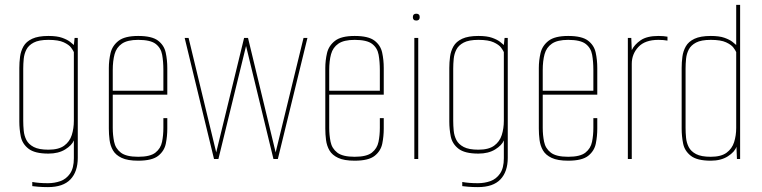

<svg xmlns="http://www.w3.org/2000/svg" viewBox="-20 -650 3114 785"><path d="M176 115Q154 115 136.5 113.5Q119 112 112 111V94Q139 99 176 99Q203 99 227 90.5Q251 82 266.5 59.5Q282 37 282 -3V-76Q274 -56 246.5 -39Q219 -22 178 -22Q122 -22 96.5 -42Q71 -62 65 -92Q59 -122 59 -153V-372Q59 -395 62 -418Q65 -441 76 -460.5Q87 -480 111.5 -491.5Q136 -503 178 -503Q213 -503 234 -495.5Q255 -488 266.5 -479Q278 -470 282 -466L285 -495H298V-5Q298 52 268 83.5Q238 115 176 115ZM178 -38Q220 -38 242.5 -54.5Q265 -71 273.5 -98Q282 -125 282 -156V-437Q279 -444 270.5 -455.5Q262 -467 240.5 -477Q219 -487 178 -487Q139 -487 118 -476Q97 -465 88 -447.5Q79 -430 77 -409.5Q75 -389 75 -369V-156Q75 -136 77 -115.5Q79 -95 88 -77.5Q97 -60 118 -49Q139 -38 178 -38Z M545 7Q502 7 477.5 -4.5Q453 -16 442 -35Q431 -54 428 -77.5Q425 -101 425 -124V-372Q425 -403 432 -433Q439 -463 464.5 -483Q490 -503 545 -503Q601 -503 626 -484Q651 -465 657.5 -435Q664 -405 664 -372V-263H441V-127Q441 -98 446.5 -70.5Q452 -43 474 -26Q496 -9 545 -9Q594 -9 615.5 -26Q637 -43 642.5 -70Q648 -97 648 -127V-167H664V-124Q664 -93 658 -63Q652 -33 627 -13Q602 7 545 7ZM441 -279H648V-363Q648 -398 643 -426Q638 -454 616.5 -470.5Q595 -487 545 -487Q501 -487 478.5 -471.5Q456 -456 448.5 -428.5Q441 -401 441 -363Z M855 0 735 -495H751L864 -27L978 -495H994L1107 -27L1221 -495H1237L1116 0H1098L986 -462L873 0Z M1430 7Q1387 7 1362.5 -4.5Q1338 -16 1327 -35Q1316 -54 1313 -77.5Q1310 -101 1310 -124V-372Q1310 -403 1317 -433Q1324 -463 1349.5 -483Q1375 -503 1430 -503Q1486 -503 1511 -484Q1536 -465 1542.5 -435Q1549 -405 1549 -372V-263H1326V-127Q1326 -98 1331.5 -70.5Q1337 -43 1359 -26Q1381 -9 1430 -9Q1479 -9 1500.5 -26Q1522 -43 1527.5 -70Q1533 -97 1533 -127V-167H1549V-124Q1549 -93 1543 -63Q1537 -33 1512 -13Q1487 7 1430 7ZM1326 -279H1533V-363Q1533 -398 1528 -426Q1523 -454 1501.5 -470.5Q1480 -487 1430 -487Q1386 -487 1363.5 -471.5Q1341 -456 1333.5 -428.5Q1326 -401 1326 -363Z M1674 0V-495H1690V0ZM1682 -566Q1668 -566 1668 -580Q1668 -594 1682 -594Q1696 -594 1696 -580Q1696 -566 1682 -566Z M1934 115Q1912 115 1894.5 113.5Q1877 112 1870 111V94Q1897 99 1934 99Q1961 99 1985 90.5Q2009 82 2024.5 59.5Q2040 37 2040 -3V-76Q2032 -56 2004.5 -39Q1977 -22 1936 -22Q1880 -22 1854.5 -42Q1829 -62 1823 -92Q1817 -122 1817 -153V-372Q1817 -395 1820 -418Q1823 -441 1834 -460.5Q1845 -480 1869.5 -491.5Q1894 -503 1936 -503Q1971 -503 1992 -495.5Q2013 -488 2024.5 -479Q2036 -470 2040 -466L2043 -495H2056V-5Q2056 52 2026 83.5Q1996 115 1934 115ZM1936 -38Q1978 -38 2000.5 -54.5Q2023 -71 2031.5 -98Q2040 -125 2040 -156V-437Q2037 -444 2028.5 -455.5Q2020 -467 1998.5 -477Q1977 -487 1936 -487Q1897 -487 1876 -476Q1855 -465 1846 -447.5Q1837 -430 1835 -409.5Q1833 -389 1833 -369V-156Q1833 -136 1835 -115.5Q1837 -95 1846 -77.5Q1855 -60 1876 -49Q1897 -38 1936 -38Z M2303 7Q2260 7 2235.5 -4.5Q2211 -16 2200 -35Q2189 -54 2186 -77.5Q2183 -101 2183 -124V-372Q2183 -403 2190 -433Q2197 -463 2222.5 -483Q2248 -503 2303 -503Q2359 -503 2384 -484Q2409 -465 2415.5 -435Q2422 -405 2422 -372V-263H2199V-127Q2199 -98 2204.5 -70.5Q2210 -43 2232 -26Q2254 -9 2303 -9Q2352 -9 2373.5 -26Q2395 -43 2400.5 -70Q2406 -97 2406 -127V-167H2422V-124Q2422 -93 2416 -63Q2410 -33 2385 -13Q2360 7 2303 7ZM2199 -279H2406V-363Q2406 -398 2401 -426Q2396 -454 2374.5 -470.5Q2353 -487 2303 -487Q2259 -487 2236.5 -471.5Q2214 -456 2206.5 -428.5Q2199 -401 2199 -363Z M2547 0V-495H2561L2563 -445Q2574 -468 2599.5 -485.5Q2625 -503 2672 -503Q2693 -503 2709 -500V-484Q2693 -487 2672 -487Q2617 -487 2590 -458Q2563 -429 2563 -389V0Z M2886 7Q2830 7 2804.5 -13Q2779 -33 2773 -63Q2767 -93 2767 -124V-372Q2767 -395 2770 -418Q2773 -441 2784 -460.5Q2795 -480 2819.5 -491.5Q2844 -503 2886 -503Q2921 -503 2942 -495.5Q2963 -488 2974.5 -479Q2986 -470 2990 -466V-630H3006V0H2993L2991 -50Q2984 -29 2956 -11Q2928 7 2886 7ZM2886 -9Q2928 -9 2950.5 -25.5Q2973 -42 2981.5 -69Q2990 -96 2990 -127V-437Q2987 -444 2978.5 -455.5Q2970 -467 2948.5 -477Q2927 -487 2886 -487Q2847 -487 2826 -476Q2805 -465 2796 -447.5Q2787 -430 2785 -409.5Q2783 -389 2783 -369V-127Q2783 -107 2785 -86.5Q2787 -66 2796 -48.5Q2805 -31 2826 -20Q2847 -9 2886 -9Z"/></svg>

Font: Alumni Sans Pinstripe
Style: Regular
Weight: 400
Designer: Robert E. Leuschke
Foundry: Robert E. Leuschke
Version: Version 1.010; ttfautohint (v1.8.4.7-5d5b)